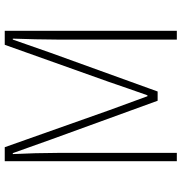

<svg xmlns="http://www.w3.org/2000/svg" viewBox="2 -768 766 810"><g transform="rotate(-90 385.0 -363.0)"><path d="M110 0H145V-502C145 -559 143 -633 140 -692H144L201 -532L365 -81H404L567 -532L623 -692H627C625 -633 623 -559 623 -502V0H660V-726H601L445 -288C426 -234 408 -179 388 -124H384C364 -179 344 -234 324 -288L169 -726H110Z"/></g></svg>

Font: Noto Sans CJK HK Thin
Style: Regular
Weight: 100
Designer: Ryoko NISHIZUKA 西塚涼子 (kana, bopomofo & ideographs); Paul D. Hunt (Latin, Greek & Cyrillic); Sandoll Communications 산돌커뮤니
Foundry: Adobe
Version: Version 2.004;hotconv 1.0.118;makeotfexe 2.5.65603